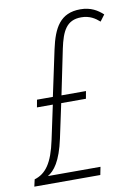

<svg xmlns="http://www.w3.org/2000/svg" viewBox="-114 -779 595 834"><g transform="rotate(-10 183.5 -362.0)"><path d="M-24 -31 -31 0H260L267 -35H35C64 -52 94 -89 115 -187L147 -337H256L262 -370H154L195 -569C211 -644 232 -689 297 -689C334 -689 358 -673 377 -656L398 -684C375 -705 346 -724 299 -724C211 -724 179 -665 159 -572L116 -370H46L40 -337H110L78 -187C57 -87 26 -46 -24 -31Z"/></g></svg>

Font: Noto Sans ExtraCondensed ExtraLight
Style: Italic
Weight: 200
Width: 2
Italic angle: -12°
Designer: Monotype Design Team
Foundry: Monotype Imaging Inc.
Version: Version 2.013